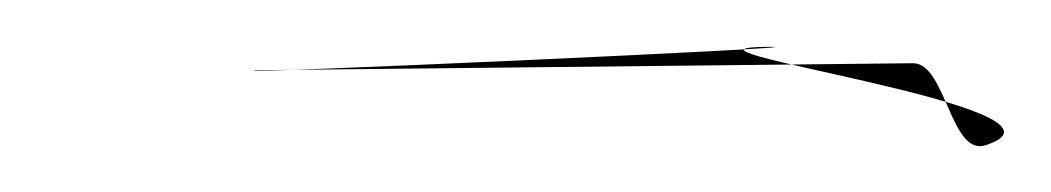

<svg xmlns="http://www.w3.org/2000/svg" viewBox="-20 -330 449 82"><path d="M89 -300 370 -303C384 -303 386 -263 401 -268C450 -284 249 -310 309 -310C337 -310 72 -298 89 -300Z"/></svg>

Font: Recovery
Style: Obl
Weight: 400
Version: Version 0.27